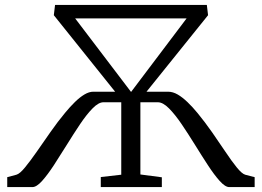

<svg xmlns="http://www.w3.org/2000/svg" viewBox="-20 -763 1068 783"><path d="M9.5 0V-40.5L47 -50.5Q61 -54.5 82.2 -80.5Q103.5 -106.5 130 -144.5Q156.5 -182.5 186 -224.8Q215.5 -267 245.5 -303Q266 -328 285.8 -347.2Q305.5 -366.5 324.5 -377.8Q343.5 -389 360.5 -389H449.5L199.5 -701L204.5 -743H823.5L828.5 -701L577.5 -389H665.5Q685 -389 704.8 -377.5Q724.5 -366 745 -346.2Q765.5 -326.5 786 -301.5Q816 -265 845 -223.5Q874 -182 899.5 -143.8Q925 -105.5 945.8 -80Q966.5 -54.5 980 -50.5L1018.5 -40.5V0H915Q898.5 0 876 -25Q853.5 -50 827.8 -89.5Q802 -129 774.8 -173Q747.5 -217 720.8 -256.5Q694 -296 669.2 -321Q644.5 -346 623.5 -346H552.5V-51.5L640 -40V0H391V-41L474.5 -50.5V-346H402Q382 -346 357.5 -321Q333 -296 306.5 -256.5Q280 -217 252.8 -173Q225.5 -129 199.8 -89.5Q174 -50 151.5 -25Q129 0 112 0ZM286.5 -688 514.5 -388 741 -688Z"/></svg>

Font: Merriweather 28pt Light
Style: Regular
Weight: 300
Version: Version 2.100